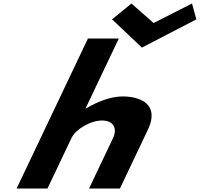

<svg xmlns="http://www.w3.org/2000/svg" viewBox="-20 -1081 1146 1101"><path d="M75.3 0H252.3L390.2 -290C414.4 -341 500.7 -390 564.8 -390C633.8 -390 652.8 -341 628.6 -290L490.7 0H667.7L828.4 -338C896.4 -481 787.7 -528 683.6 -528C615.9 -528 540.4 -499 473 -459H470.5L661.2 -860H484.2ZM1105.9 -970 1081.1 -1061 860.8 -949 733.8 -1061 622.5 -970 793.8 -808Z"/></svg>

Font: Hussar
Style: BdSuprExtOblFive
Weight: 700
Foundry: Cannot Into Space Fonts
Version: Version 2.00